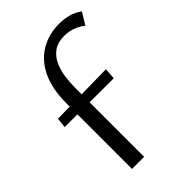

<svg xmlns="http://www.w3.org/2000/svg" viewBox="-212 -798 885 885"><g transform="rotate(-45 230.0 -355.5)"><path d="M110 0V-426Q110 -521 140 -584Q170 -647 223.5 -679Q277 -711 345 -711Q377 -711 406.5 -703Q436 -695 460 -677L425 -619Q403 -636 377 -645.5Q351 -655 323 -655Q281 -655 254.5 -636.5Q228 -618 213.5 -587Q199 -556 194 -519.5Q189 -483 189 -447V0ZM27 -356 32 -405 350 -410 346 -355Z"/></g></svg>

Font: Ysabeau Office Medium
Style: Regular
Weight: 500
Designer: Christian Thalmann (Catharsis Fonts)
Version: Version 2.001;gftools[0.9.30]; featfreeze: tnum,lnum,ss02